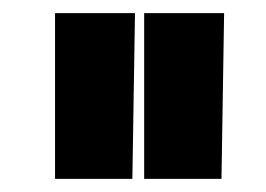

<svg xmlns="http://www.w3.org/2000/svg" viewBox="-20 -754 406 293"><path d="M186 -734Q185 -671 184 -608Q183 -545 182 -481H64V-734ZM322 -734Q321 -671 320 -608Q319 -545 318 -481H200V-734Z"/></svg>

Font: Synthetic
Style: Bold
Weight: 700
Designer: Santiago Orozco
Foundry: Typemade
Version: Version 2.000; ttfautohint (v1.8.4.7-5d5b)